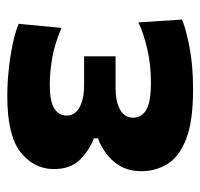

<svg xmlns="http://www.w3.org/2000/svg" viewBox="-31 -521 562 540"><g transform="rotate(-90 250.0 -251.0)"><path d="M268 11Q178.5 11 128.8 -8.5Q79 -28 58.8 -61Q38.5 -94 38.5 -134Q38.5 -169.5 53.2 -194.2Q68 -219 89.5 -234.2Q111 -249.5 131 -256.5V-268Q99.5 -279.5 72 -306Q44.5 -332.5 44.5 -380.5Q44.5 -436.5 91.8 -474Q139 -511.5 249.5 -511.5Q287 -511.5 326 -507.2Q365 -503 398.5 -495.8Q432 -488.5 453 -479.5L441.5 -359Q397.5 -378 357.5 -385Q317.5 -392 282 -392Q235.5 -392 215.2 -379.5Q195 -367 195 -344Q195 -321.5 217.8 -308.5Q240.5 -295.5 281.5 -295.5H361.5V-207H272Q234 -207 211.5 -194.2Q189 -181.5 189 -157.5Q189 -134 210.8 -120.8Q232.5 -107.5 288.5 -107.5Q338.5 -107.5 384 -118.2Q429.5 -129 457 -143L465 -20Q438.5 -9 387.5 1Q336.5 11 268 11Z"/></g></svg>

Font: Commissioner
Style: Bold
Weight: 700
Designer: Kostas Bartsokas
Foundry: Kostas Bartsokas
Version: Version 1.000; ttfautohint (v1.8.3)